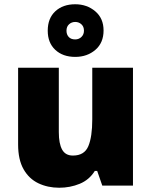

<svg xmlns="http://www.w3.org/2000/svg" viewBox="-20 -964 710 901"><path d="M604 -646V-93H460L436 -162H425Q399 -120 354 -101.5Q309 -83 258 -83Q204 -83 160 -104Q116 -125 90.5 -170Q65 -215 65 -286V-646H256V-344Q256 -290 271.5 -262Q287 -234 322 -234Q376 -234 394.5 -278Q413 -322 413 -404V-646ZM333 -697Q275 -697 239.5 -730Q204 -763 204 -820Q204 -878 239.5 -911Q275 -944 333 -944Q388 -944 427 -911Q466 -878 466 -821Q466 -763 427.5 -730Q389 -697 333 -697ZM333 -779Q350 -779 362 -790.5Q374 -802 374 -820Q374 -839 362 -850Q350 -861 333 -861Q316 -861 304 -850Q292 -839 292 -820Q292 -802 302.5 -790.5Q313 -779 333 -779Z"/></svg>

Font: Noto Sans Kannada UI Black
Style: Regular
Weight: 900
Designer: Jelle Bosma - Monotype Design Team
Foundry: Monotype Imaging Inc.
Version: Version 2.005; ttfautohint (v1.8.4.7-5d5b)